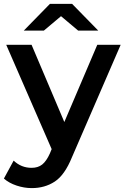

<svg xmlns="http://www.w3.org/2000/svg" viewBox="-37 -764 639 985"><path d="M126 201Q87 201 48 188Q9 175 -17 152L33 60Q72 97 125 97Q158 97 179.5 80Q201 63 219 23L228 1L-5 -534H125L293 -138L462 -534H582L332 43Q295 134 244 167.5Q193 201 126 201ZM85 -607 219 -744H333L467 -607H364L276 -681L188 -607Z"/></svg>

Font: Montserrat SemiBold
Style: Regular
Weight: 600
Designer: Julieta Ulanovsky
Foundry: Julieta Ulanovsky
Version: Version 9.000; ttfautohint (v1.8.4.7-5d5b)